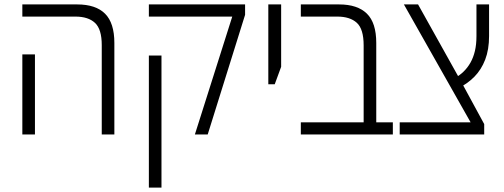

<svg xmlns="http://www.w3.org/2000/svg" viewBox="-20 -608 2280 868"><path d="M440 0V-404Q440 -476 409.5 -504.5Q379 -533 321 -533H81V-588H329Q413 -588 455 -546Q497 -504 497 -414V0ZM81 0V-362H138V0Z M861 0 1030 -533H653V-588H1088V-541L919 0ZM653 240V-357H710V240Z M1193 -227V-588H1251V-306L1222 -227Z M1624 0V-403Q1624 -477 1593 -505Q1562 -533 1505 -533H1340V-588H1513Q1596 -588 1638.5 -546.5Q1681 -505 1681 -414V0ZM1340 0V-55H1756V0Z M2133 -10 1806 -588H1870L2062 -244L2169 -47ZM1787 0V-55H2152L2169 -47V0ZM2051 -209 2032 -253Q2057 -266 2075.5 -284Q2094 -302 2107 -325Q2120 -348 2127 -377.5Q2134 -407 2134 -445V-588H2191V-445Q2191 -384 2173.5 -338.5Q2156 -293 2124.5 -261Q2093 -229 2051 -209Z"/></svg>

Font: Noto Sans Hebrew SemiCondensed Light
Style: Regular
Weight: 300
Width: 4
Designer: Monotype Design Team
Foundry: Monotype Imaging Inc.
Version: Version 2.003